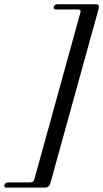

<svg xmlns="http://www.w3.org/2000/svg" viewBox="-98 -760 484 900"><path d="M63 80.5 279 -701.5Q283.5 -715.5 267.5 -715.5H165Q151 -715.5 154 -728Q157.5 -740 172.5 -740H350.5Q370.5 -740 364.5 -719.5L138 99Q132 119.5 111.5 119.5H-66.5Q-81 119.5 -77.5 107Q-73.5 95 -59 95H43.5Q59 95 63 80.5Z"/></svg>

Font: Fraunces 72pt S000
Style: Italic
Weight: 400
Italic angle: -16°
Version: Version 1.000; ttfautohint (v1.8.3)